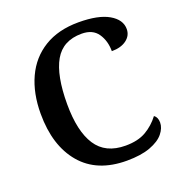

<svg xmlns="http://www.w3.org/2000/svg" viewBox="-132 -837 907 961"><g transform="rotate(-20 321.5 -357.0)"><path d="M56 -358Q56 -467 94 -549.5Q132 -632 207 -678Q282 -724 390 -724Q495 -724 550.5 -692Q606 -660 606 -610Q606 -575 576.5 -553Q547 -531 498 -531Q498 -586 471 -625.5Q444 -665 385 -665Q285 -665 241 -588Q197 -511 197 -358Q197 -214 246 -138.5Q295 -63 402 -63Q468 -63 511 -88Q554 -113 585 -154Q603 -141 603 -113Q603 -84 580 -55.5Q557 -27 507.5 -8.5Q458 10 382 10Q224 10 140 -89Q56 -188 56 -358Z"/></g></svg>

Font: Noto Serif SemiBold
Style: Regular
Weight: 600
Designer: Monotype Design Team
Foundry: Monotype Imaging Inc.
Version: Version 1.001